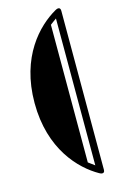

<svg xmlns="http://www.w3.org/2000/svg" viewBox="-147 -862 714 1124"><g transform="rotate(-15 210.5 -300.0)"><path d="M50 -300C50 -19 199 132 309 194C314 197 321 200 327 200C334 200 341 196 341 183V-782C341 -796 334 -800 327 -800C321 -800 314 -797 309 -794C199 -731 50 -581 50 -300ZM261 -718C276 -729 277 -731 299 -746V144C292 139 273 125 261 116Z"/></g></svg>

Font: Fascinate Inline
Style: Regular
Weight: 900
Designer: Astigmatic (AOETI)
Foundry: Astigmatic (AOETI)
Version: Version 1.000